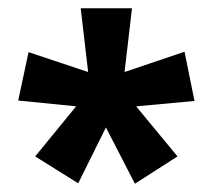

<svg xmlns="http://www.w3.org/2000/svg" viewBox="-20 -782 514 464"><path d="M299 -762H175L193 -608L49 -656L24 -539L164 -525L65 -404L169 -339L236 -474L306 -338L409 -404L309 -525L450 -538L426 -657L281 -608Z"/></svg>

Font: Noto Sans Lao Looped Condensed
Style: Bold
Weight: 700
Width: 3
Designer: Mark Frömberg, Ben Mitchell
Foundry: The Fontpad Ltd
Version: Version 1.002